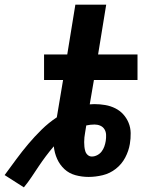

<svg xmlns="http://www.w3.org/2000/svg" viewBox="-76 -755 696 828"><path d="M-56 0Q-31 -34 -6 -68Q19 -102 46 -134Q73 -166 103.5 -196Q134 -226 169 -249L196 -410H114V-520H214L249 -735H382L347 -520H517V-410H329L311 -305Q316 -305 321 -305.5Q326 -306 331 -306Q355 -306 378 -302Q401 -298 421 -288Q441 -278 455.5 -262Q470 -246 478.5 -225.5Q487 -205 487.5 -181.5Q488 -158 484 -134Q479 -104 464 -75.5Q449 -47 423.5 -27Q398 -7 367 0.5Q336 8 306 8Q277 8 249.5 0.5Q222 -7 202 -25.5Q182 -44 170.5 -69.5Q159 -95 156 -124Q138 -103 121.5 -81Q105 -59 90 -36.5Q75 -14 60 8.5Q45 31 27 53ZM320 -80Q332 -80 343.5 -86Q355 -92 362.5 -102Q370 -112 374 -123.5Q378 -135 380 -147Q382 -160 381.5 -173.5Q381 -187 374.5 -197.5Q368 -208 356.5 -213Q345 -218 332 -218Q323 -218 314 -217Q305 -216 296 -214L291 -183Q289 -173 288 -162.5Q287 -152 287 -142Q287 -132 288 -122Q289 -112 292 -102.5Q295 -93 302.5 -86.5Q310 -80 320 -80Z"/></svg>

Font: Iosevka XBd Ex Obl
Style: Regular
Weight: 800
Width: 7
Italic angle: -9°
Monospace: yes
Designer: Belleve Invis
Foundry: Belleve Invis
Version: Version 32.5.0; ttfautohint (v1.8.4)